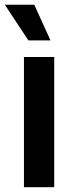

<svg xmlns="http://www.w3.org/2000/svg" viewBox="-33 -785 314 805"><path d="M67.4 0V-545.9H194.3V0ZM85.9 -615.7 -12.7 -765.1H110.8L178.7 -615.7Z"/></svg>

Font: Inter-SemiBold
Style: Regular
Weight: 600
Designer: Rasmus Andersson
Foundry: rsms
Version: Version 4.000;git-a52131595